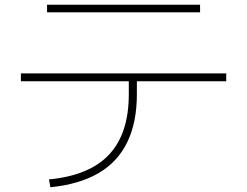

<svg xmlns="http://www.w3.org/2000/svg" viewBox="-20 -754 1040 808"><path d="M186 1Q356 -15 439 -103.5Q522 -192 522 -357V-412H68V-445H932V-412H556V-357Q556 -239 515.5 -155.5Q475 -72 394 -25Q313 22 192 34ZM178 -702V-734H822V-702Z"/></svg>

Font: M PLUS 2 Thin ExtraLight
Style: Regular
Weight: 250
Version: Version 1.001